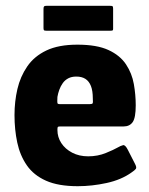

<svg xmlns="http://www.w3.org/2000/svg" viewBox="-20 -634 514 662"><path d="M30 -237Q30 -284 40 -327Q50 -370 74 -405Q98 -440 140 -460Q182 -480 247 -480Q314 -480 354 -461.5Q394 -443 414.5 -412Q435 -381 441.5 -344Q448 -307 448 -271Q448 -228 437.5 -213Q427 -198 406 -198H187Q180 -198 179 -195.5Q178 -193 178 -186Q178 -161 191.5 -140.5Q205 -120 229 -107.5Q253 -95 284 -95Q317 -95 345 -106.5Q373 -118 383 -124Q397 -132 404.5 -133.5Q412 -135 421 -117L445 -70Q452 -57 448.5 -52Q445 -47 433 -39Q398 -14 347.5 -3Q297 8 248 8Q181 8 138.5 -11Q96 -30 72.5 -64Q49 -98 39.5 -142.5Q30 -187 30 -237ZM300 -295Q300 -321 293.5 -337.5Q287 -354 274.5 -362Q262 -370 243 -370Q227 -370 215.5 -364Q204 -358 196.5 -347.5Q189 -337 184.5 -324.5Q180 -312 178 -300Q177 -282 178 -278.5Q179 -275 186 -275H290Q298 -275 299.5 -278Q301 -281 300 -295ZM370 -534Q370 -530 368 -529Q366 -528 357 -528H141Q133 -528 131.5 -530Q130 -532 130 -537V-603Q130 -610 132 -612Q134 -614 141 -614H358Q366 -614 368 -612.5Q370 -611 370 -604Z"/></svg>

Font: Glory Thin ExtraBold
Style: Regular
Weight: 800
Version: Version 1.011